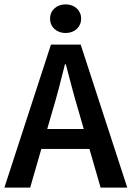

<svg xmlns="http://www.w3.org/2000/svg" viewBox="-22 -858 602 878"><path d="M-2 0H116L167 -177H387L438 0H560L347 -654H211ZM194 -268 217 -348C238 -417 257 -491 275 -564H279C298 -492 317 -417 338 -348L361 -268ZM207 -773C207 -734 237 -707 278 -707C319 -707 349 -734 349 -773C349 -811 319 -838 278 -838C237 -838 207 -811 207 -773Z"/></svg>

Font: DAIFUKU Sans Semibold
Style: Regular
Weight: 600
Designer: Original font ‘Source Sans 3’ : Paul D. Hunt
Foundry: Daifuku
Version: Version 1.000